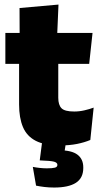

<svg xmlns="http://www.w3.org/2000/svg" viewBox="-20 -640 450 860"><path d="M249 11.5Q180.5 11.5 140.2 -9.2Q100 -30 82.8 -71Q65.5 -112 65.5 -172V-436H241V-202Q241 -170 255.5 -155.2Q270 -140.5 312.5 -140.5Q335.5 -140.5 358.2 -145.8Q381 -151 399.5 -158L384.5 -13Q358.5 -2 324.5 4.8Q290.5 11.5 249 11.5ZM4 -354V-492.5H394.5L379.5 -354ZM68 -480.5 67.5 -604 242 -619.5 236 -480.5ZM278 -18.5 264.5 68.5 198 34.5Q210 33.5 221.5 33.2Q233 33 244.5 33Q301 33 327 52.8Q353 72.5 353 109.5V112.5Q353 157.5 320 178.8Q287 200 222.5 200Q199.5 200 178.8 197.5Q158 195 141.5 191.5L127 107.5Q142 110.5 158.5 112.2Q175 114 189.5 114Q214.5 114 225.8 111Q237 108 237 99V98Q237 88.5 222 84.2Q207 80 160 78.5Q159.5 78.5 159 78.5Q158.5 78.5 158 78.5L170.5 -18.5Z"/></svg>

Font: Anek Latin Medium ExtraBold
Style: Regular
Weight: 800
Version: Version 1.003